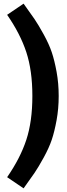

<svg xmlns="http://www.w3.org/2000/svg" viewBox="-20 -875 364 1050"><path d="M19 -794 109 -855Q148 -801 168.5 -771Q189 -741 218.5 -687.5Q248 -634 263 -589.5Q278 -545 289.5 -482Q301 -419 301 -350Q301 -281 289.5 -218Q278 -155 263 -110.5Q248 -66 218.5 -12.5Q189 41 168.5 71Q148 101 109 155L19 94Q91 -10 124 -110.5Q157 -211 157 -350Q157 -489 124 -589.5Q91 -690 19 -794Z"/></svg>

Font: FiraSans
Style: Regular
Weight: 600
Designer: Carrois Corporate & Edenspiekermann AG
Foundry: Carrois Corporate GbR & Edenspiekermann AG
Version: Version 3.106;PS 003.106;hotconv 1.0.70;makeotf.lib2.5.58329